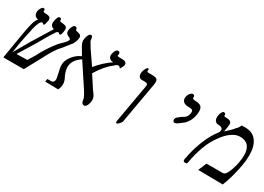

<svg xmlns="http://www.w3.org/2000/svg" viewBox="-11 -1458 3035 2205"><g transform="rotate(30 1506.5 -355.5)"><path d="M618.5 -540.5Q608.5 -527 594 -510Q546 -450 534.5 -435Q499 -399.5 466.8 -349.2Q434.5 -299 385 -204L274.5 0H3.5L59.5 -335Q74.5 -425 86.5 -472Q94.5 -502 98.5 -515.2Q102.5 -528.5 110 -543.5Q117.5 -558.5 131 -576Q106 -579.5 90.5 -596.2Q75 -613 75 -640Q75 -648.5 76.5 -658Q80.5 -682 94.5 -702Q108.5 -722 121.5 -722Q130 -722 136 -717Q142 -712 140.5 -704Q139.5 -697 139.5 -694.5Q139.5 -687 144.8 -683.2Q150 -679.5 164.5 -679L190.5 -678Q215 -677 228.2 -665.8Q241.5 -654.5 241.5 -632.5Q241.5 -625.5 240 -617Q239 -610.5 231.5 -583.5L228.5 -572Q220 -556 216.5 -556Q212 -556 209.5 -558Q207 -560 203 -564.5Q197.5 -571 193.5 -571Q174 -571 158.2 -538Q142.5 -505 130 -452.5Q117.5 -400 101.5 -317Q90 -261 82 -216.2Q74 -171.5 65 -103.5L78.5 -127Q112 -186 186 -313.5L345 -571.5Q322 -575 309 -590Q296 -605 296 -629.5Q296 -638 297.5 -647Q303.5 -681 312 -701.5Q320.5 -722 336.5 -722Q347 -722 353.2 -717Q359.5 -712 359.5 -701.5Q359.5 -699.5 359 -697.2Q358.5 -695 358.5 -692.5Q358.5 -684 385 -680.5L411.5 -677.5Q436 -675 448 -663.8Q460 -652.5 460 -630Q460 -620 458 -610Q457 -605.5 455.2 -592.5Q453.5 -579.5 449 -566Q440 -551 432 -551Q426.5 -551 423.5 -553.2Q420.5 -555.5 417.2 -560.8Q414 -566 410.5 -566Q399.5 -566 389.8 -557.8Q380 -549.5 372.5 -533.5Q359.5 -516.5 341.2 -486.2Q323 -456 288 -395Q279 -379.5 268.2 -360.5Q257.5 -341.5 244.5 -319.5L115 -109L257 -112.5Q290.5 -165.5 310.5 -199.5Q330.5 -233.5 341.5 -258Q406 -368 472.5 -448.5L496.5 -472.5Q525 -500.5 536.5 -512.8Q548 -525 553.8 -534.2Q559.5 -543.5 561.5 -554L562 -558.5Q562 -563 559 -566.5Q556 -570 547.5 -575.5Q521.5 -584 507.8 -598Q494 -612 494 -635.5Q494 -643 495.5 -652Q500 -679 512.5 -700.5Q525 -722 540.5 -722Q553 -722 562 -714Q571 -706 569 -695Q568 -689 570.8 -686.8Q573.5 -684.5 579.8 -683Q586 -681.5 589 -681L616 -674Q633 -669.5 640.5 -659.5Q648 -649.5 648 -633Q648 -621 645 -606Q641 -583 618.5 -540.5Z M1037 -58.5Q1029.5 -76.5 1021 -92.2Q1012.5 -108 993 -139.5L799 -433.5Q753.5 -403 729.5 -370.8Q705.5 -338.5 698.5 -297Q696 -283.5 696 -271.5Q696 -233 720.5 -173Q737 -144 744.8 -120Q752.5 -96 752.5 -72.5Q752.5 -61 750 -47Q744.5 -16.5 732 3.5L559 0L565.5 -38H620Q633 -38 642.5 -48Q652 -58 655.5 -75Q656 -77 656 -82.5Q656 -99 644 -150Q635 -188.5 630.2 -214Q625.5 -239.5 625.5 -262.5Q625.5 -277 627.5 -287Q634.5 -327 665.2 -370.5Q696 -414 742.5 -444.5L779 -463L721.5 -560.5Q700 -596.5 700 -630Q700 -641.5 702 -651Q706.5 -676.5 718.5 -701.8Q730.5 -727 748 -727Q762 -727 766.8 -715.5Q771.5 -704 774 -681.5Q775 -669.5 776 -664.5Q786 -649 823.5 -585.5L942 -413.5Q1021.5 -513 1125.5 -582.5Q1097 -581 1078 -597.2Q1059 -613.5 1059 -640.5Q1059 -647.5 1060.5 -654Q1065.5 -682 1078 -703.5Q1090.5 -725 1109.5 -725Q1125 -725 1130.5 -714.8Q1136 -704.5 1134.5 -695L1132 -682Q1131.5 -680.5 1131.5 -678Q1131.5 -670.5 1138 -668.2Q1144.5 -666 1160.5 -666H1189.5Q1255.5 -666 1255.5 -627Q1255.5 -624 1254.5 -617Q1251 -596 1226 -557.5Q1218 -570.5 1211 -575.2Q1204 -580 1196.5 -580Q1182 -580 1171.8 -573Q1161.5 -566 1144 -548Q1102 -517.5 1058.8 -466Q1015.5 -414.5 978 -351.5L1081.5 -192.5Q1083.5 -189 1094.5 -175Q1113 -151 1123.5 -131Q1134 -111 1134 -84.5Q1134 -75.5 1132.5 -65Q1132.5 -64.5 1128.8 -45Q1125 -25.5 1112 -4.8Q1099 16 1081.5 16Q1065.5 16 1057.2 6Q1049 -4 1046 -15.8Q1043 -27.5 1037 -58.5Z M1659 -597 1562.5 -50Q1561 -42 1550.5 -28.2Q1540 -14.5 1528 -3.8Q1516 7 1509.5 7Q1504 7 1500.8 3.5Q1497.5 0 1498.5 -5Q1497.5 -5 1497.5 -10.5Q1497.5 -17 1498.5 -21L1582.5 -499Q1583.5 -503.5 1586.2 -519.5Q1589 -535.5 1589 -545Q1589 -560 1580 -565.5Q1571 -571 1546.5 -571H1511.5Q1488 -571 1475.2 -587Q1462.5 -603 1462.5 -629.5Q1462.5 -641 1464.5 -651Q1467.5 -668.5 1475.2 -685.5Q1483 -702.5 1492 -713.2Q1501 -724 1507 -724Q1512 -724 1515.5 -718.5Q1519 -713 1518.5 -709L1516.5 -697Q1516 -695.5 1516 -692.5Q1516 -680 1537 -680H1574Q1607 -680 1625.5 -676Q1644 -672 1652.8 -660.8Q1661.5 -649.5 1661.5 -627.5Q1661.5 -612 1658 -593Z M2083 -331Q2071.5 -331 2064.2 -339.8Q2057 -348.5 2057 -361Q2057 -365.5 2057.5 -368Q2060 -383.5 2074.2 -397Q2088.5 -410.5 2112 -427L2123 -435Q2149 -447 2165.8 -464.5Q2182.5 -482 2189 -517Q2191 -531 2191 -536Q2191 -551.5 2184 -559Q2177 -566.5 2163.5 -568.8Q2150 -571 2125.5 -571Q2087 -571 2064.5 -588.5Q2042 -606 2042 -638Q2042 -646.5 2043.5 -656Q2046.5 -673 2055.8 -689Q2065 -705 2077 -715Q2089 -725 2100 -725Q2111 -725 2117.8 -718.5Q2124.5 -712 2124.5 -702Q2124.5 -698 2124 -696Q2123.5 -694.5 2123.5 -691.5Q2123.5 -670 2162.5 -670Q2214 -670 2237.8 -651.2Q2261.5 -632.5 2261.5 -585Q2261.5 -561 2255.5 -528Q2249.5 -494 2232 -460Q2214.5 -426 2186 -397Q2145 -364 2121 -347.5Q2097 -331 2083 -331Z M2915.5 4 2588.5 0 2634 -110H2844.5Q2862.5 -110 2874 -117.8Q2885.5 -125.5 2895 -143.5Q2909 -162.5 2926.2 -213.5Q2943.5 -264.5 2951.5 -312Q2961 -364 2961 -407Q2961 -489.5 2924.5 -530.2Q2888 -571 2814.5 -571Q2762 -571 2705.5 -531.5Q2649 -492 2598 -419Q2544.5 -349.5 2505.2 -247.2Q2466 -145 2443.5 -17Q2441 -4 2437.5 0Q2434 4 2423.5 4H2406.5Q2399.5 4 2394.8 -2.5Q2390 -9 2390 -20Q2390 -23 2391 -30Q2415 -168 2464 -289.5Q2513 -411 2577.5 -491.5Q2581.5 -497.5 2583.5 -503.8Q2585.5 -510 2587.5 -521Q2588 -523.5 2588 -528.5Q2588 -547.5 2570.8 -556.2Q2553.5 -565 2528 -565Q2502 -565 2486.8 -583.2Q2471.5 -601.5 2471.5 -633Q2471.5 -643 2474 -659Q2478 -684 2489.8 -703Q2501.5 -722 2512.5 -722Q2526.5 -722 2533.2 -713.8Q2540 -705.5 2538 -695Q2537.5 -693.5 2537.5 -691Q2537.5 -685 2542 -682.5Q2546.5 -680 2557 -680H2566Q2606.5 -680 2623 -667.5Q2639.5 -655 2639.5 -629.5Q2639.5 -617 2636.5 -601L2629 -559Q2628.5 -556 2627 -545.5Q2626.5 -538 2624.5 -530.5L2636 -541Q2674.5 -577 2693 -595.5Q2711.5 -614 2722.5 -630Q2738 -643.5 2749 -659.2Q2760 -675 2763.5 -690.5Q2788 -692.5 2801.5 -692.2Q2815 -692 2816.5 -692Q2911.5 -692 2962.2 -625.2Q3013 -558.5 3013 -435Q3013 -370.5 3000 -299Q2986 -219.5 2963.5 -138.2Q2941 -57 2915.5 4Z"/></g></svg>

Font: JuliaMono SemiBoldItalic
Style: Regular
Weight: 600
Italic angle: -9°
Monospace: yes
Designer: cormullion
Foundry: corm
Version: Version 0.049; ttfautohint (v1.8.4)